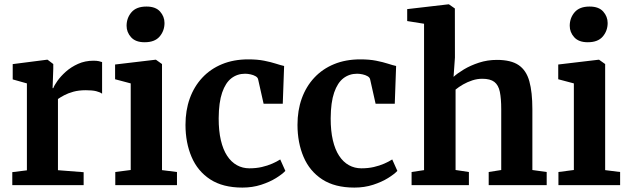

<svg xmlns="http://www.w3.org/2000/svg" viewBox="-20 -839 2854 870"><path d="M35.7 0V-59L101.9 -67.2V-461.1L37.6 -479.2V-548.5L192.8 -568.4H195.6L221.4 -548.8V-527L218.3 -439.5H221.4Q225.9 -452.1 240.4 -472.7Q254.9 -493.2 278.4 -514.3Q302 -535.3 333.7 -549.6Q365.3 -563.9 403.7 -563.9Q417.8 -563.9 427.4 -561.9Q436.9 -559.9 442.6 -557.7V-414.4Q433.1 -421.6 415.6 -425.9Q398 -430.2 368.8 -430.2Q336.8 -430.2 312.4 -423.4Q288.1 -416.6 270.9 -407.4Q253.8 -398.3 242.6 -390.4V-67.8L359 -58.7V0Z M572.3 -68.7V-461.1L501.5 -479.9V-546.7L684.5 -568.4H686.5L714.1 -548.8V-68.1L781.9 -59.6V0H502.4V-59.6ZM634.8 -647.6Q594.3 -647.6 573.9 -670.3Q553.6 -692.9 553.6 -722.1Q553.6 -757.5 575.7 -783.4Q597.9 -809.3 643.2 -809.3H644.2Q685.1 -809.3 705.3 -786.7Q725.4 -764 725.4 -734.8Q725.4 -699.5 703.3 -673.5Q681.2 -647.6 635.8 -647.6Z M820.5 -273.2Q820.4 -338.5 839.9 -392.8Q859.4 -447 896.5 -486.8Q933.5 -526.6 986.2 -548.3Q1038.9 -570 1105 -570Q1146.7 -570 1177.4 -563.8Q1208.1 -557.7 1230.2 -550.5Q1252.3 -543.3 1267.4 -540L1261.3 -369.1H1174.4L1149.7 -479.2Q1147.9 -488 1138.1 -493.6Q1128.3 -499.3 1115.2 -502.1Q1102.2 -504.9 1090.5 -504.9Q1055.3 -504.9 1028.6 -484.5Q1002 -464.1 986.7 -419.8Q971.4 -375.6 970.9 -303.1Q970.8 -246.4 980.7 -203.8Q990.7 -161.1 1009.2 -133Q1027.7 -104.8 1053.5 -90.5Q1079.3 -76.3 1110 -76.3Q1140.9 -76.3 1166.7 -82.3Q1192.5 -88.3 1213.5 -97.5Q1234.4 -106.7 1249.8 -116.5L1273 -64.7Q1259.2 -49.8 1230.7 -32.1Q1202.2 -14.4 1163.1 -1.7Q1124 11 1078.3 11Q989.7 11 932.7 -26.1Q875.7 -63.3 848.2 -127.6Q820.6 -192 820.5 -273.2Z M1328 -273.2Q1327.9 -338.5 1347.4 -392.8Q1366.9 -447 1404 -486.8Q1441 -526.6 1493.7 -548.3Q1546.4 -570 1612.5 -570Q1654.2 -570 1684.9 -563.8Q1715.6 -557.7 1737.7 -550.5Q1759.8 -543.3 1774.9 -540L1768.8 -369.1H1681.9L1657.2 -479.2Q1655.4 -488 1645.6 -493.6Q1635.8 -499.3 1622.7 -502.1Q1609.7 -504.9 1598 -504.9Q1562.8 -504.9 1536.1 -484.5Q1509.5 -464.1 1494.2 -419.8Q1478.9 -375.6 1478.4 -303.1Q1478.3 -246.4 1488.2 -203.8Q1498.2 -161.1 1516.7 -133Q1535.2 -104.8 1561 -90.5Q1586.8 -76.3 1617.5 -76.3Q1648.4 -76.3 1674.2 -82.3Q1700 -88.3 1721 -97.5Q1741.9 -106.7 1757.3 -116.5L1780.5 -64.7Q1766.7 -49.8 1738.2 -32.1Q1709.7 -14.4 1670.6 -1.7Q1631.5 11 1585.8 11Q1497.2 11 1440.2 -26.1Q1383.2 -63.3 1355.7 -127.6Q1328.1 -192 1328 -273.2Z M1901.5 -68.1V-731.4L1825.1 -743.6V-797.7L2011.8 -819.4H2014.2L2041.1 -800.6L2041.4 -578.1L2035.2 -490.8Q2052.2 -506.5 2082 -524.5Q2111.8 -542.4 2150.2 -555Q2188.7 -567.6 2231.6 -567.6Q2295.4 -567.6 2330.2 -543.9Q2364.9 -520.2 2378.6 -470.8Q2392.3 -421.3 2392.3 -344.2V-68.6L2457.2 -59.6V0H2194.4V-59.6L2251.2 -68.6V-344.1Q2251.2 -392.5 2244.9 -423Q2238.6 -453.4 2220.1 -467.8Q2201.6 -482.1 2165.1 -482.1Q2142.5 -482.1 2120.2 -474.8Q2097.8 -467.5 2078.3 -456.3Q2058.7 -445 2044.3 -433.1V-68.7L2104.7 -59.6V0H1845V-59.6Z M2580.3 -68.7V-461.1L2509.5 -479.9V-546.7L2692.5 -568.4H2694.5L2722.1 -548.8V-68.1L2789.9 -59.6V0H2510.4V-59.6ZM2642.8 -647.6Q2602.3 -647.6 2581.9 -670.3Q2561.6 -692.9 2561.6 -722.1Q2561.6 -757.5 2583.7 -783.4Q2605.9 -809.3 2651.2 -809.3H2652.2Q2693.1 -809.3 2713.3 -786.7Q2733.4 -764 2733.4 -734.8Q2733.4 -699.5 2711.3 -673.5Q2689.2 -647.6 2643.8 -647.6Z"/></svg>

Font: Merriweather 7pt Light
Style: Regular
Weight: 300
Designer: Eben Sorkin
Foundry: Eben Sorkin
Version: Version 2.200;gftools[0.9.31]